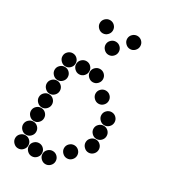

<svg xmlns="http://www.w3.org/2000/svg" viewBox="-236 -1109 1072 1217"><g transform="rotate(30 300.0 -500.0)"><path d="M52 -650Q52 -631 66.5 -616.5Q81 -602 100 -602Q120 -602 134 -616.5Q148 -631 148 -650Q148 -670 134 -684Q120 -698 100 -698Q81 -698 66.5 -684Q52 -670 52 -650ZM152 -650Q152 -631 166.5 -616.5Q181 -602 200 -602Q220 -602 234 -616.5Q248 -631 248 -650Q248 -670 234 -684Q220 -698 200 -698Q181 -698 166.5 -684Q152 -670 152 -650ZM252 -650Q252 -631 266.5 -616.5Q281 -602 300 -602Q320 -602 334 -616.5Q348 -631 348 -650Q348 -670 334 -684Q320 -698 300 -698Q281 -698 266.5 -684Q252 -670 252 -650ZM52 -550Q52 -531 66.5 -516.5Q81 -502 100 -502Q120 -502 134 -516.5Q148 -531 148 -550Q148 -570 134 -584Q120 -598 100 -598Q81 -598 66.5 -584Q52 -570 52 -550ZM352 -550Q352 -531 366.5 -516.5Q381 -502 400 -502Q420 -502 434 -516.5Q448 -531 448 -550Q448 -570 434 -584Q420 -598 400 -598Q381 -598 366.5 -584Q352 -570 352 -550ZM52 -450Q52 -431 66.5 -416.5Q81 -402 100 -402Q120 -402 134 -416.5Q148 -431 148 -450Q148 -470 134 -484Q120 -498 100 -498Q81 -498 66.5 -484Q52 -470 52 -450ZM452 -450Q452 -431 466.5 -416.5Q481 -402 500 -402Q520 -402 534 -416.5Q548 -431 548 -450Q548 -470 534 -484Q520 -498 500 -498Q481 -498 466.5 -484Q452 -470 452 -450ZM52 -350Q52 -331 66.5 -316.5Q81 -302 100 -302Q120 -302 134 -316.5Q148 -331 148 -350Q148 -370 134 -384Q120 -398 100 -398Q81 -398 66.5 -384Q52 -370 52 -350ZM452 -350Q452 -331 466.5 -316.5Q481 -302 500 -302Q520 -302 534 -316.5Q548 -331 548 -350Q548 -370 534 -384Q520 -398 500 -398Q481 -398 466.5 -384Q452 -370 452 -350ZM52 -250Q52 -231 66.5 -216.5Q81 -202 100 -202Q120 -202 134 -216.5Q148 -231 148 -250Q148 -270 134 -284Q120 -298 100 -298Q81 -298 66.5 -284Q52 -270 52 -250ZM452 -250Q452 -231 466.5 -216.5Q481 -202 500 -202Q520 -202 534 -216.5Q548 -231 548 -250Q548 -270 534 -284Q520 -298 500 -298Q481 -298 466.5 -284Q452 -270 452 -250ZM52 -150Q52 -131 66.5 -116.5Q81 -102 100 -102Q120 -102 134 -116.5Q148 -131 148 -150Q148 -170 134 -184Q120 -198 100 -198Q81 -198 66.5 -184Q52 -170 52 -150ZM352 -150Q352 -131 366.5 -116.5Q381 -102 400 -102Q420 -102 434 -116.5Q448 -131 448 -150Q448 -170 434 -184Q420 -198 400 -198Q381 -198 366.5 -184Q352 -170 352 -150ZM52 -50Q52 -31 66.5 -16.5Q81 -2 100 -2Q120 -2 134 -16.5Q148 -31 148 -50Q148 -70 134 -84Q120 -98 100 -98Q81 -98 66.5 -84Q52 -70 52 -50ZM152 -50Q152 -31 166.5 -16.5Q181 -2 200 -2Q220 -2 234 -16.5Q248 -31 248 -50Q248 -70 234 -84Q220 -98 200 -98Q181 -98 166.5 -84Q152 -70 152 -50ZM252 -50Q252 -31 266.5 -16.5Q281 -2 300 -2Q320 -2 334 -16.5Q348 -31 348 -50Q348 -70 334 -84Q320 -98 300 -98Q281 -98 266.5 -84Q252 -70 252 -50ZM152 -950Q152 -931 166.5 -916.5Q181 -902 200 -902Q220 -902 234 -916.5Q248 -931 248 -950Q248 -970 234 -984Q220 -998 200 -998Q181 -998 166.5 -984Q152 -970 152 -950ZM352 -950Q352 -931 366.5 -916.5Q381 -902 400 -902Q420 -902 434 -916.5Q448 -931 448 -950Q448 -970 434 -984Q420 -998 400 -998Q381 -998 366.5 -984Q352 -970 352 -950ZM252 -850Q252 -831 266.5 -816.5Q281 -802 300 -802Q320 -802 334 -816.5Q348 -831 348 -850Q348 -870 334 -884Q320 -898 300 -898Q281 -898 266.5 -884Q252 -870 252 -850Z"/></g></svg>

Font: Matrix Sans Print
Style: Regular
Weight: 400
Designer: Brad Neil
Version: Version 1.100